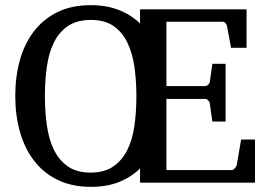

<svg xmlns="http://www.w3.org/2000/svg" viewBox="-20 -707 1039 743"><path d="M507.8 -334Q507.8 -395 500 -449Q492.2 -502.9 472.4 -543.2Q452.6 -583.5 418.7 -606.7Q384.8 -629.9 332 -629.9Q277.8 -629.9 243.2 -606.4Q208.5 -583 188.7 -542.7Q168.9 -502.4 161.4 -449Q153.8 -395.5 153.8 -335.9Q153.8 -275.9 161.4 -221.9Q168.9 -168 188.7 -127.4Q208.5 -86.9 242.7 -63Q276.9 -39.1 330.1 -39.1Q384.3 -39.1 418.7 -63Q453.1 -86.9 472.9 -127.2Q492.7 -167.5 500.2 -220.9Q507.8 -274.4 507.8 -334ZM522 0V-55.2Q487.3 -21 439.9 -2.4Q392.6 16.1 332 16.1Q258.8 16.1 203.9 -10.5Q148.9 -37.1 112.3 -84.5Q75.7 -131.8 57.4 -196Q39.1 -260.3 39.1 -335.9Q39.1 -409.2 56.6 -473.1Q74.2 -537.1 110.4 -584.7Q146.5 -632.3 201.4 -659.7Q256.3 -687 331.1 -687Q392.1 -687 439.7 -668.5Q487.3 -649.9 522 -616.2V-670.9H934.1V-522H874L858.9 -604Q857.9 -611.3 852.8 -617.2Q847.7 -623 840.8 -623H624V-374H773.9Q780.8 -374 786.4 -379.9Q792 -385.7 792 -391.1L801.8 -460H853V-236.8H801.8L792 -306.2Q792 -311.5 786.1 -317.9Q780.3 -324.2 773.9 -324.2H624V-48.8H877Q882.8 -48.8 888.7 -55.7Q894.5 -62.5 896 -67.9L913.1 -167H966.8V0Z"/></svg>

Font: Charis SIL APac
Style: Regular
Weight: 400
Foundry: SIL International
Version: Version 5.000